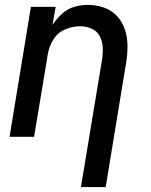

<svg xmlns="http://www.w3.org/2000/svg" viewBox="-20 -558 616 783"><path d="M310 205H411L494 -300Q500 -335 500 -369.5Q500 -404 490 -435.5Q480 -467 458 -491.5Q436 -516 404 -527Q372 -538 338 -538Q310 -538 282.5 -530Q255 -522 232.5 -501.5Q210 -481 194 -456L207 -530H106L19 0H119L175 -337Q180 -368 197.5 -396.5Q215 -425 245.5 -438Q276 -451 306 -451Q332 -451 354 -441Q376 -431 387 -410Q398 -389 399 -364Q400 -339 396 -314Z"/></svg>

Font: Iosevka Sparkle Medium
Style: Italic
Weight: 500
Italic angle: -9°
Designer: Belleve Invis
Foundry: Belleve Invis
Version: Version 4.5.0; ttfautohint (v1.8.3)